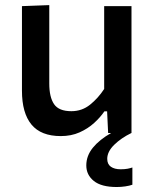

<svg xmlns="http://www.w3.org/2000/svg" viewBox="-20 -521 603 752"><path d="M218 12Q140.5 12 103.2 -33.2Q66 -78.5 66 -165.5V-497L173 -501V-194Q173 -140.5 191.8 -113Q210.5 -85.5 259.5 -85.5Q301 -85.5 332.8 -111Q364.5 -136.5 388 -172.5V-497H495V0H403.5L399.5 -85H389Q373 -61.5 348.5 -39.2Q324 -17 291.5 -2.5Q259 12 218 12ZM437 211.5Q377 211.5 347.5 187.8Q318 164 318 127Q318 89 344 57.2Q370 25.5 416 -0.5V-22.5L472 -27.5L494.5 0Q454.5 19.5 427.2 46.2Q400 73 400 101Q400 122 414.2 132Q428.5 142 452.5 142Q468.5 142 480 139.8Q491.5 137.5 498.5 135V202.5Q487.5 206.5 470.8 209Q454 211.5 437 211.5Z"/></svg>

Font: Heraclito Medium
Style: Regular
Weight: 500
Designer: Kostas Bartsokas (font) & Cristiano Sobral (main changes)
Foundry: Kostas Bartsokas (font) & Cristiano Sobral (main changes)
Version: Version 1.00;July 8, 2020;FontCreator 13.0.0.2655 64-bit